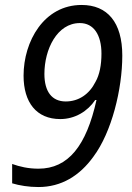

<svg xmlns="http://www.w3.org/2000/svg" viewBox="-20 -744 532 774"><path d="M135 10C227 10 301 -35 357 -113C430 -211 473 -384 473 -520C473 -654 413 -724 309 -724C157 -724 75 -577 75 -439C75 -331 127 -264 223 -264C282 -264 333 -295 364 -341H369C328 -156 255 -64 135 -64C94 -64 60 -72 29 -83V-5C59 4 96 10 135 10ZM245 -335C189 -335 159 -375 159 -446C159 -545 210 -651 302 -651C358 -651 389 -603 389 -528C389 -481 381 -442 365 -414C340 -364 297 -335 245 -335Z"/></svg>

Font: Noto Sans SemiCondensed
Style: Italic
Weight: 400
Width: 4
Italic angle: -12°
Designer: Monotype Design Team
Foundry: Monotype Imaging Inc.
Version: Version 2.013